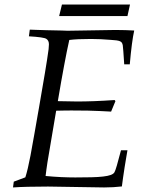

<svg xmlns="http://www.w3.org/2000/svg" viewBox="-20 -823 651 843"><path d="M37.1 0 40.5 -25.4 91.3 -44.4Q102.1 -78.1 113.8 -139.6Q114.3 -141.6 116.5 -154.5Q118.7 -167.5 122.3 -187Q126 -206.5 130.1 -230Q134.3 -253.4 138.2 -276.1Q142.1 -298.8 145.5 -318.1Q148.9 -337.4 150.9 -348.6Q166.5 -438 177.2 -502.2Q188 -566.4 193.4 -607.4Q194.8 -618.7 194.8 -628.4Q194.8 -645 183.6 -652.3Q173.3 -659.7 106.9 -663.6L110.8 -692.9Q119.1 -692.4 137.5 -691.9Q155.8 -691.4 184.1 -690.4Q227.1 -689.5 250 -689Q272.9 -688.5 276.4 -688L486.8 -691.4Q510.3 -691.4 530.8 -690.7Q551.3 -689.9 569.3 -689Q558.6 -641.1 549.8 -540.5H525.4Q522.9 -577.1 521.5 -597.9Q520 -618.7 519 -624.5Q517.6 -631.3 514.9 -635.5Q512.2 -639.6 506.3 -642.1Q500.5 -644.5 491 -645.8Q481.4 -647 466.8 -647.9Q443.4 -649.9 421.9 -650.9Q400.4 -651.9 379.4 -651.9Q317.4 -651.9 284.2 -647.5Q273.9 -601.6 261.5 -535.2Q249 -468.8 233.9 -378.9Q286.1 -377.4 319.3 -377.4Q353 -377.4 393.8 -378.9Q434.6 -380.4 483.4 -383.8L486.8 -378.9L467.8 -333Q465.3 -333 420.4 -335.4Q375.5 -337.9 293 -337.9Q277.3 -337.9 261 -337.6Q244.6 -337.4 226.6 -336.9L188.5 -111.3Q185.5 -94.2 183.8 -78.9Q182.1 -63.5 180.2 -50.3Q215.8 -46.9 248.3 -45.4Q280.8 -43.9 310.5 -43.9Q351.1 -43.9 381.3 -44.7Q411.6 -45.4 432.6 -47.9Q453.6 -50.3 465.8 -54.7Q478 -59.1 482.4 -66.4Q485.8 -71.8 492.9 -95.7Q500 -119.6 511.2 -163.1H539.6Q537.6 -151.4 534.2 -131.3Q530.8 -111.3 527.1 -88.4Q523.4 -65.4 520.3 -43Q517.1 -20.5 515.1 -4.4Q478 0 437 0L190.9 -3.9Q140.6 -3.9 102.3 -2.9Q64 -2 37.1 0ZM252 -803.2H550.8L539.6 -752.4H239.7Z"/></svg>

Font: XB Kayhan
Style: Italic
Weight: 400
Italic angle: -12°
Designer: Behnam
Foundry: Irmug
Version: Version 7.300 2009